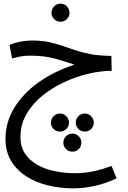

<svg xmlns="http://www.w3.org/2000/svg" viewBox="-20 -638 699 1052"><path d="M380 394Q310 394 243.5 378Q177 362 124.5 328.5Q72 295 41 244Q10 193 10 124Q10 32 58 -47Q106 -126 191 -186.5Q276 -247 388 -284Q339 -300 282.5 -316.5Q226 -333 141 -333Q111 -333 88.5 -328Q66 -323 46 -318L32 -392Q58 -403 90.5 -409.5Q123 -416 156 -416Q208 -416 247.5 -407.5Q287 -399 322 -387Q357 -375 393.5 -362.5Q430 -350 475 -341.5Q520 -333 581 -332H590L592 -250Q534 -250 466.5 -234.5Q399 -219 333 -188.5Q267 -158 212.5 -114Q158 -70 125 -13Q92 44 92 114Q92 166 117 203.5Q142 241 184.5 265Q227 289 280.5 300Q334 311 390 311Q489 311 591 271L619 339Q561 367 500 380.5Q439 394 380 394ZM309 83Q288 83 273.5 68.5Q259 54 259 34Q259 14 273.5 -1Q288 -16 309 -16Q329 -16 343.5 -1Q358 14 358 34Q358 54 343.5 68.5Q329 83 309 83ZM445 83Q424 83 409.5 68.5Q395 54 395 34Q395 14 409.5 -1Q424 -16 445 -16Q465 -16 479.5 -1Q494 14 494 34Q494 54 479.5 68.5Q465 83 445 83ZM377 193Q356 193 341.5 178.5Q327 164 327 144Q327 124 341.5 109Q356 94 377 94Q397 94 411.5 109Q426 124 426 144Q426 164 411.5 178.5Q397 193 377 193ZM312 -519Q291 -519 276.5 -533.5Q262 -548 262 -568Q262 -588 276.5 -603Q291 -618 312 -618Q332 -618 346.5 -603Q361 -588 361 -568Q361 -548 346.5 -533.5Q332 -519 312 -519Z"/></svg>

Font: Go Noto Kurrent-Regular
Style: Regular
Weight: 400
Designer: Monotype Design Team
Foundry: Monotype Imaging Inc.
Version: Version 2.012; ttfautohint (v1.8.4.7-5d5b)